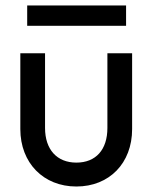

<svg xmlns="http://www.w3.org/2000/svg" viewBox="-20 -669 556 699"><path d="M258 10C378 10 461 -75 461 -199V-475H371V-203C371 -124 329 -77 258 -77C187 -77 144 -125 144 -203V-475H54V-199C54 -76 138 10 258 10ZM79 -575H439V-649H79Z"/></svg>

Font: MV Cash
Style: Regular
Weight: 400
Designer: Rodrigo Fuenzalida
Foundry: fragTYPE
Version: Version 1.100;Glyphs 3.1.2 (3151)